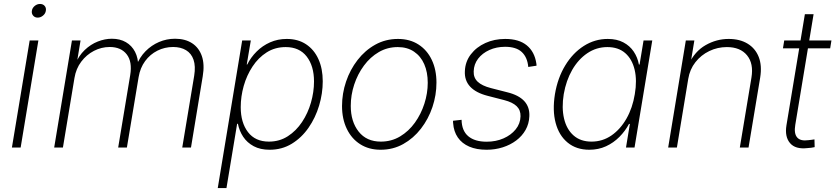

<svg xmlns="http://www.w3.org/2000/svg" viewBox="-20 -743 4207 967"><path d="M40 0 129.4 -539.1H173.3L84 0ZM169.9 -654.3Q155.3 -654.3 146.7 -664.6Q138.2 -674.8 140.6 -689Q142.6 -703.1 154.8 -713.1Q167 -723.1 181.6 -723.1Q196.3 -723.1 204.8 -713.4Q213.4 -703.6 210.9 -689Q209 -674.8 196.8 -664.6Q184.6 -654.3 169.9 -654.3Z M252.9 0 342.3 -539.1H385.7L365.2 -415.5L357.4 -417Q376.5 -462.4 406.7 -491.2Q437 -520 472.7 -533.9Q508.3 -547.9 543.5 -547.9Q584.5 -547.9 614.3 -530.5Q644 -513.2 660.2 -481.9Q676.3 -450.7 676.3 -408.2L666.5 -411.6Q683.1 -454.6 712.9 -484.9Q742.7 -515.1 781 -531.5Q819.3 -547.9 861.8 -547.9Q912.6 -547.9 947.3 -525.4Q981.9 -502.9 996.6 -460.7Q1011.2 -418.5 1001 -358.4L941.9 0H897.9L958 -361.3Q965.8 -409.7 954.8 -441.9Q943.8 -474.1 917 -490.2Q890.1 -506.3 852.1 -506.3Q809.6 -506.3 772.7 -487.8Q735.8 -469.2 710.9 -435.3Q686 -401.4 678.2 -355L619.1 0H575.2L635.7 -364.3Q647 -432.1 618.2 -469.2Q589.4 -506.3 532.7 -506.3Q490.7 -506.3 453.1 -486.8Q415.5 -467.3 389.2 -432.4Q362.8 -397.5 355 -350.1L296.9 0Z M1076.7 204.1 1199.7 -539.1H1243.2L1222.7 -418H1225.1Q1243.2 -454.1 1272.5 -483.4Q1301.8 -512.7 1340.3 -529.8Q1378.9 -546.9 1424.3 -546.9Q1481 -546.9 1521.5 -520Q1562 -493.2 1583.7 -445.3Q1605.5 -397.5 1605.5 -333.5Q1605.5 -272.5 1587.2 -211.2Q1568.8 -149.9 1533.9 -99.6Q1499 -49.3 1449.5 -19Q1399.9 11.2 1337.9 11.2Q1291 11.2 1257.8 -6.6Q1224.6 -24.4 1204.8 -54.2Q1185.1 -84 1178.2 -119.6H1174.3L1120.6 204.1ZM1334.5 -29.8Q1387.7 -29.8 1429.7 -56.9Q1471.7 -84 1501.2 -128.4Q1530.8 -172.9 1546.1 -226.3Q1561.5 -279.8 1561.5 -332.5Q1561.5 -410.6 1524.7 -458.3Q1487.8 -505.9 1418.9 -505.9Q1365.2 -505.9 1323.2 -479.2Q1281.2 -452.6 1252 -408.2Q1222.7 -363.8 1207.5 -310.3Q1192.4 -256.8 1192.4 -203.1Q1192.4 -125.5 1229 -77.6Q1265.6 -29.8 1334.5 -29.8Z M1897 11.2Q1837.9 11.2 1794.2 -16.6Q1750.5 -44.4 1726.6 -94.2Q1702.6 -144 1702.6 -209Q1702.6 -272 1722.9 -332Q1743.2 -392.1 1780.8 -440.7Q1818.4 -489.3 1870.1 -518.1Q1921.9 -546.9 1984.4 -546.9Q2043.9 -546.9 2087.4 -519Q2130.9 -491.2 2154.5 -441.7Q2178.2 -392.1 2178.2 -327.1Q2178.2 -264.2 2158 -203.9Q2137.7 -143.6 2100.1 -95Q2062.5 -46.4 2011 -17.6Q1959.5 11.2 1897 11.2ZM1897.9 -29.8Q1951.7 -29.8 1995.1 -55.9Q2038.6 -82 2069.6 -125.2Q2100.6 -168.5 2117.4 -220.9Q2134.3 -273.4 2134.3 -326.2Q2134.3 -379.4 2116.7 -419.7Q2099.1 -460 2065.2 -482.9Q2031.2 -505.9 1983.4 -505.9Q1931.2 -505.9 1887.9 -480.7Q1844.7 -455.6 1813 -412.6Q1781.2 -369.6 1763.9 -316.9Q1746.6 -264.2 1746.6 -209.5Q1746.6 -130.4 1786.4 -80.1Q1826.2 -29.8 1897.9 -29.8Z M2430.7 11.2Q2379.9 11.2 2343.3 -4.6Q2306.6 -20.5 2285.9 -50.5Q2265.1 -80.6 2262.2 -122.6Q2261.7 -127 2261.7 -128.4Q2261.7 -129.9 2261.7 -134.8L2304.7 -139.6Q2305.7 -84.5 2338.4 -56.9Q2371.1 -29.3 2431.2 -29.3Q2477.5 -29.3 2515.6 -45.9Q2553.7 -62.5 2577.1 -91.3Q2600.6 -120.1 2601.6 -157.2Q2602.5 -188.5 2582 -208.3Q2561.5 -228 2519.5 -238.8L2436 -260.3Q2377 -275.4 2347.9 -306.6Q2318.8 -337.9 2321.3 -384.8Q2323.2 -432.6 2351.3 -469.2Q2379.4 -505.9 2424.6 -526.4Q2469.7 -546.9 2524.4 -546.9Q2593.8 -546.9 2633.1 -514.6Q2672.4 -482.4 2681.2 -423.8Q2681.6 -420.4 2681.9 -418.2Q2682.1 -416 2682.1 -412.1L2640.6 -405.8Q2636.2 -454.6 2607.9 -481Q2579.6 -507.3 2523.9 -507.3Q2480.5 -507.3 2444.8 -491.2Q2409.2 -475.1 2387.9 -447.3Q2366.7 -419.4 2365.7 -383.8Q2364.3 -352.1 2385.7 -331.5Q2407.2 -311 2452.6 -299.3L2534.7 -278.3Q2592.3 -264.2 2620.4 -233.9Q2648.4 -203.6 2646 -157.2Q2644.5 -119.6 2627 -88.6Q2609.4 -57.6 2579.8 -35.4Q2550.3 -13.2 2512 -1Q2473.6 11.2 2430.7 11.2Z M2948.2 11.2Q2882.8 11.2 2839.1 -24.7Q2795.4 -60.5 2778.6 -123.5Q2761.7 -186.5 2774.9 -268.6Q2788.6 -350.6 2826.7 -413.3Q2864.7 -476.1 2920.2 -511.5Q2975.6 -546.9 3041 -546.9Q3086.9 -546.9 3119.6 -529.5Q3152.3 -512.2 3171.9 -482.9Q3191.4 -453.6 3197.8 -418H3201.2L3221.2 -539.1H3265.1L3175.8 0H3132.8L3152.3 -118.7H3147.9Q3128.9 -83 3099.6 -53.5Q3070.3 -23.9 3032.2 -6.3Q2994.1 11.2 2948.2 11.2ZM2959 -29.8Q3014.6 -29.8 3059.6 -60.8Q3104.5 -91.8 3135.3 -145.8Q3166 -199.7 3177.2 -269Q3189 -338.4 3176.3 -391.8Q3163.6 -445.3 3128.9 -475.6Q3094.2 -505.9 3039.1 -505.9Q2983.9 -505.9 2938.2 -475.1Q2892.6 -444.3 2861.8 -390.9Q2831.1 -337.4 2819.3 -269Q2808.1 -200.2 2820.8 -146Q2833.5 -91.8 2868.7 -60.8Q2903.8 -29.8 2959 -29.8Z M3446.3 -345.7 3389.2 0H3345.2L3434.1 -539.1H3477.1L3457 -417.5L3448.2 -418.5Q3479 -484.4 3533.7 -515.6Q3588.4 -546.9 3649.9 -546.9Q3706.1 -546.9 3745.1 -523.2Q3784.2 -499.5 3801.3 -456.1Q3818.4 -412.6 3808.6 -352.1L3750 0H3706.1L3764.6 -352.1Q3776.4 -422.9 3742.4 -464.4Q3708.5 -505.9 3640.6 -505.9Q3593.8 -505.9 3552.2 -485.8Q3510.7 -465.8 3482.4 -429.7Q3454.1 -393.6 3446.3 -345.7Z M4167.5 -539.1 4161.1 -499.5H3923.3L3929.7 -539.1ZM4033.7 -671.4H4077.6L3985.4 -114.3Q3978 -70.3 3994.9 -50.8Q4011.7 -31.2 4052.2 -37.1Q4058.6 -37.6 4066.7 -38.8Q4074.7 -40 4082 -41L4083 -2Q4074.7 0 4065.2 1.2Q4055.7 2.4 4045.9 2.9Q3986.3 9.8 3959 -22.2Q3931.6 -54.2 3940.9 -111.8Z"/></svg>

Font: Inter 18pt ExtraLight
Style: Italic
Weight: 250
Italic angle: -9.3988°
Designer: Rasmus Andersson
Foundry: rsms
Version: Version 4.001;git-66647c0bb